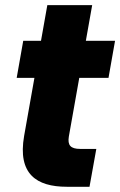

<svg xmlns="http://www.w3.org/2000/svg" viewBox="-20 -714 460 734"><path d="M72.2 -194.2C46.9 -48.9 119.4 0 235.4 0H322.2L348.2 -144.7H287.2C249.2 -144.7 237.8 -159 243.2 -192.1L332.4 -694.3H160.9ZM394.8 -416.3 419.8 -557.9H68.8L43.8 -416.3Z"/></svg>

Font: Poppins Devanagari Thin
Style: Italic
Weight: 100
Italic angle: -10°
Designer: Ninad Kale (Devanagari), Jonny Pinhorn (Latin)
Foundry: Indian Type Foundry
Version: 4.005